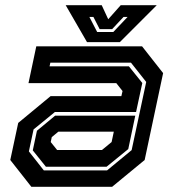

<svg xmlns="http://www.w3.org/2000/svg" viewBox="-20 -718 666 738"><path d="M100.5 0 19.5 -103 50 -245.5 174.5 -348.5H446.5L451 -368L427 -398.5H89.5L119.5 -540H526L607 -437L536 -103L411 0ZM156.5 -77 106 -140 122 -215.5 192 -273.5H500L473 -145L389.5 -77ZM148.5 -63H391.5L486 -141L542 -403L483.5 -477H173.5L170.5 -463H475.5L527 -399L503 -287.5H191L109 -220.5L91 -136ZM199.5 -141.5H372L409 -172L417.5 -212H204.5L179 -191L175 -172ZM314.5 -556 232.5 -698H371L396 -644L444 -698H582.5L440.5 -556ZM353.5 -595H415.5L470.5 -653H455L411 -606H363L339 -653H323.5Z"/></svg>

Font: Tourney Thin
Style: Bold Italic
Weight: 700
Italic angle: -12°
Version: Version 1.015